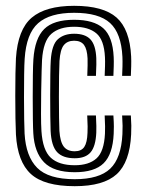

<svg xmlns="http://www.w3.org/2000/svg" viewBox="-20 -630 500 660"><path d="M236.8 10Q132.2 10 86.2 -31.9Q40.2 -73.8 34.8 -167.5Q33.8 -187 33.1 -223.2Q32.5 -259.5 32.5 -300.6Q32.5 -341.8 33.1 -377Q33.8 -412.2 34.8 -429.8Q41.2 -528.8 89.2 -569.4Q137.2 -610 234.8 -610Q335.2 -610 380.8 -569.6Q426.2 -529.2 430.8 -436Q431.5 -420.5 431 -401.9Q430.5 -383.2 429.8 -369.2H399.8Q400.5 -384.2 401 -401.4Q401.5 -418.5 400.8 -434.8Q396.8 -515.8 358.4 -550.9Q320 -586 234.8 -586Q151.5 -586 111 -550.2Q70.5 -514.5 64.8 -428Q63.5 -409.2 63 -373Q62.5 -336.8 62.5 -295.6Q62.5 -254.5 63.1 -220.1Q63.8 -185.8 64.5 -170.8Q69 -92.2 107.8 -53.1Q146.5 -14 236.8 -14Q320.8 -14 358.8 -50.1Q396.8 -86.2 400.8 -169Q401.5 -184.5 401.4 -197.8Q401.2 -211 399.8 -233H429.8Q431.2 -212 431.4 -198.2Q431.5 -184.5 430.8 -168Q426.2 -72.5 381.1 -31.2Q336 10 236.8 10ZM236.8 -38Q164.5 -38 131.4 -72.2Q98.2 -106.5 94.5 -171.8Q93.5 -187.2 93 -221.2Q92.5 -255.2 92.5 -295.8Q92.5 -336.2 93 -372Q93.5 -407.8 94.8 -426.2Q99.8 -498.5 132 -530.2Q164.2 -562 234.8 -562Q302 -562 334.8 -533.1Q367.5 -504.2 370.8 -434Q371.5 -419.2 371 -402.4Q370.5 -385.5 369.8 -369.2H339.8Q340.5 -386.5 341 -402.6Q341.5 -418.8 340.8 -433.2Q338 -493 311.1 -515.5Q284.2 -538 234.8 -538Q184.2 -538 156.5 -513.6Q128.8 -489.2 124.5 -424Q124 -416.2 123.1 -386Q122.2 -355.8 121.6 -316Q121 -276.2 121 -238.8Q121 -201.2 122.5 -179Q126.8 -113.5 154.6 -87.8Q182.5 -62 236.8 -62Q285.5 -62 311.6 -85.4Q337.8 -108.8 340.8 -170.5Q341.2 -183.2 341.2 -195.6Q341.2 -208 339.8 -233H369.8Q371.5 -207 371.4 -195.2Q371.2 -183.5 370.8 -169.8Q367.5 -99.5 336.2 -68.8Q305 -38 236.8 -38ZM236.8 -86Q196 -86 176.2 -107.2Q156.5 -128.5 154 -179.8Q153.2 -197 152.9 -230.9Q152.5 -264.8 152.5 -303.4Q152.5 -342 153 -374.6Q153.5 -407.2 154.5 -422.2Q158 -476.5 179 -495.2Q200 -514 234.8 -514Q272.8 -514 290.9 -494.6Q309 -475.2 311 -430.2Q311.5 -423.2 311.2 -408.1Q311 -393 309.8 -369.2H280Q280.8 -389.2 281.1 -404.9Q281.5 -420.5 281 -429Q279.5 -461 268.8 -475.5Q258 -490 234.8 -490Q211.5 -490 199.2 -474.6Q187 -459.2 184.5 -420.5Q183.5 -403.8 183 -369.6Q182.5 -335.5 182.5 -296.6Q182.5 -257.8 183 -225.5Q183.5 -193.2 184.2 -180Q186.8 -142.5 199.1 -126.2Q211.5 -110 236.8 -110Q259.8 -110 269.8 -125.1Q279.8 -140.2 280.8 -173.8Q281.2 -186 281.2 -195.5Q281.2 -205 279.8 -233H309.8Q311 -211.8 311.2 -197.1Q311.5 -182.5 311 -173.8Q308.8 -126.8 291.4 -106.4Q274 -86 236.8 -86Z"/></svg>

Font: Big Shoulders Inline Display Black
Style: Regular
Weight: 900
Designer: Patric King
Foundry: XO Type Co
Version: Version 1.000